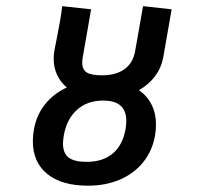

<svg xmlns="http://www.w3.org/2000/svg" viewBox="-20 -574 640 608"><path d="M84 -127Q84 -146.5 87.5 -164.5Q95.5 -209.5 122.5 -243.5Q149.5 -277.5 191.5 -297Q171.5 -314 160.8 -337Q150 -360 150 -388Q150 -401 152 -412.5Q159 -449 162 -464Q166.5 -486.5 170.5 -509.5Q174.5 -532.5 177 -554.5L268.5 -544.5L242 -392.5Q240.5 -383 240.5 -375Q240.5 -353.5 254.8 -344.5Q269 -335.5 302.5 -335.5Q347.5 -335.5 374.5 -355.2Q401.5 -375 408 -412.5L433 -554.5L523.5 -544.5L497 -392.5Q491 -359.5 471 -332.8Q451 -306 420 -288.5Q446.5 -270 460.2 -242.2Q474 -214.5 474 -179.5Q474 -163 471 -145Q462.5 -96.5 433.5 -60.5Q404.5 -24.5 359.5 -5.2Q314.5 14 259 14Q175 14 129.5 -23.2Q84 -60.5 84 -127ZM377.5 -164.5Q380 -180.5 380 -191Q380 -223 362 -239.2Q344 -255.5 306.5 -255.5Q256 -255.5 223.5 -226Q191 -196.5 182 -145Q179.5 -129 179.5 -119.5Q179.5 -89 197.2 -75.2Q215 -61.5 254.5 -61.5Q306 -61.5 337.2 -88Q368.5 -114.5 377.5 -164.5Z"/></svg>

Font: JuliaMono ExtraBold
Style: Italic
Weight: 800
Italic angle: -9°
Monospace: yes
Designer: cormullion
Foundry: corm
Version: Version 0.057; ttfautohint (v1.8.4)